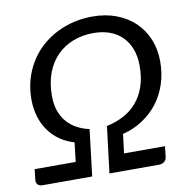

<svg xmlns="http://www.w3.org/2000/svg" viewBox="-81 -803 870 882"><g transform="rotate(-10 354.5 -362.0)"><path d="M441 -79H632L626.5 -30.5Q625.5 -17 615.5 -8.5Q605.5 0 591 0H359L385.5 -216.5Q427.5 -225.5 463.2 -244Q499 -262.5 525.2 -292.5Q551.5 -322.5 566.5 -364.5Q581.5 -406.5 581.5 -462.5Q581.5 -507.5 568.2 -542Q555 -576.5 530.8 -600.2Q506.5 -624 472.8 -636Q439 -648 398 -648Q347.5 -648 304 -631.5Q260.5 -615 228.5 -583Q196.5 -551 178.5 -504Q160.5 -457 160.5 -396Q160.5 -357.5 171 -327.2Q181.5 -297 200.5 -274.8Q219.5 -252.5 246 -238Q272.5 -223.5 304.5 -216.5L278.5 0H46Q31.5 0 24.2 -8.5Q17 -17 18.5 -30.5L24 -79H215.5L226 -168.5Q188 -179.5 158.2 -200.5Q128.5 -221.5 107.8 -251Q87 -280.5 76 -317.2Q65 -354 65 -396Q65 -468.5 91.5 -529Q118 -589.5 164.2 -632.5Q210.5 -675.5 273 -699.5Q335.5 -723.5 407 -723.5Q468 -723.5 518 -704.5Q568 -685.5 603.5 -651.5Q639 -617.5 658.5 -570.2Q678 -523 678 -467Q678 -410 661.8 -361Q645.5 -312 615.8 -273.5Q586 -235 544.5 -207.8Q503 -180.5 452 -168Z"/></g></svg>

Font: Lato 2
Style: Italic
Weight: 400
Italic angle: -7°
Designer: Lukasz Dziedzic with Adam Twardoch and Botio Nikoltchev
Foundry: tyPoland Lukasz Dziedzic
Version: Version 2.015; 2015-08-06; http://www.latofonts.com/